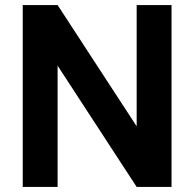

<svg xmlns="http://www.w3.org/2000/svg" viewBox="-20 -740 769 760"><path d="M208 0V-480L521 0H659V-720H521V-240L208 -720H70V0Z"/></svg>

Font: Manrope ExtraBold
Style: Regular
Weight: 800
Designer: Mikhail Sharanda
Foundry: Mikhail Sharanda
Version: Version 4.505